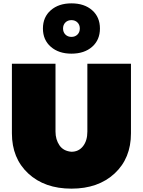

<svg xmlns="http://www.w3.org/2000/svg" viewBox="-20 -1100 852 1145"><path d="M501 -315V-720H761V-305Q761 -156 663.5 -65.5Q566 25 406 25Q246 25 148.5 -65.5Q51 -156 51 -305V-720H311V-315Q311 -268 334.5 -233.5Q358 -199 406 -195Q449 -195 475 -228Q501 -261 501 -315ZM406 -780Q330 -780 283 -821Q236 -862 236 -930Q236 -998 283 -1039Q330 -1080 406 -1080Q483 -1080 529.5 -1039Q576 -998 576 -930Q576 -862 529.5 -821Q483 -780 406 -780ZM406 -980Q384 -980 370 -966Q356 -952 356 -930Q356 -908 370 -894Q384 -880 406 -880Q428 -880 442 -894Q456 -908 456 -930Q456 -952 442 -966Q428 -980 406 -980Z"/></svg>

Font: Metropolitano Black
Style: Regular
Weight: 900
Designer: Fonts by Alex Slobzheninov & Chris M. Simpson / Changes by Cristiano Sobral
Foundry: Fonts by Alex Slobzheninov & Chris M. Simpson / Changes by Cristiano Sobral
Version: Version 1.00;August 30, 2020;FontCreator 13.0.0.2681 64-bit